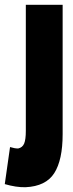

<svg xmlns="http://www.w3.org/2000/svg" viewBox="-86 -567 304 803"><path d="M176 -6Q176 102 141 157Q106 212 21 216Q-18 217 -66 203L-44 48Q-34 51 -26 52.5Q-18 54 -10 54Q8 50 15 33.5Q22 17 22 -20V-547H176Z"/></svg>

Font: Georama ExtraCondensed ExtraBold
Style: Regular
Weight: 800
Width: 2
Designer: Jean-Baptiste Levee
Foundry: Production Type
Version: Version 1.000